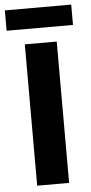

<svg xmlns="http://www.w3.org/2000/svg" viewBox="-58 -848 419 882"><g transform="rotate(-5 152.0 -407.5)"><path d="M77 0V-651.7H224.2V0ZM-0.8 -721.3V-815.1H305.2V-721.3Z"/></g></svg>

Font: Mada
Style: Regular
Weight: 400
Designer: Khaled Hosny
Version: Version 1.5